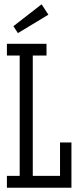

<svg xmlns="http://www.w3.org/2000/svg" viewBox="-20 -875 369 895"><path d="M12.2 -670.9H196.8V-616.2H132.8V-55.2H259.8V-210.9H313V0H12.2V-55.2H71.8V-616.2H12.2ZM205.6 -806.6 63.5 -720.7 42.5 -752.9 173.8 -855Z"/></svg>

Font: Stint Ultra Condensed
Style: Regular
Weight: 400
Width: 1
Designer: Astigmatic (AOETI)
Foundry: Astigmatic (AOETI)
Version: Version 1.000